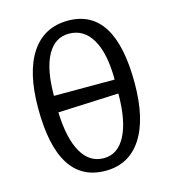

<svg xmlns="http://www.w3.org/2000/svg" viewBox="-116 -877 886 987"><g transform="rotate(-15 326.5 -384.0)"><path d="M325 14Q72 14 72 -386Q72 -578 140.5 -680Q209 -782 336 -782Q585 -782 585 -384Q585 -193 517.5 -89.5Q450 14 325 14ZM167 -427H490Q490 -566 446.5 -641Q403 -716 323 -716Q248 -716 207.5 -641.5Q167 -567 167 -427ZM333 -51Q408 -51 449 -130Q490 -209 490 -353L167 -339Q172 -199 214.5 -125Q257 -51 333 -51Z"/></g></svg>

Font: Literata 7pt
Style: Regular
Weight: 400
Designer: Latin by Veronika Burian and Jose Scaglione. Greek by Irene Vlachou. Cyrillic by Vera Evstafieva.
Foundry: TypeTogether
Version: Version 3.002